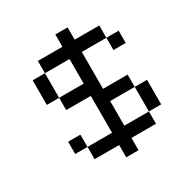

<svg xmlns="http://www.w3.org/2000/svg" viewBox="-150 -735 800 846"><g transform="rotate(-30 250.0 -312.5)"><path d="M500 -437.5V-500H437.5V-437.5ZM312.5 -62.5H437.5V-125H312.5Q312.5 -125 312.5 -250H437.5Q437.5 -250 437.5 -125H500Q500 -125 500 -250H437.5V-312.5H312.5V-500H437.5V-562.5H312.5V-625H250V-562.5H125V-500H62.5Q62.5 -500 62.5 -375H125V-312.5H250V-125H125V-62.5H250V0H312.5ZM125 -125V-187.5H62.5V-125ZM125 -375Q125 -375 125 -500H250Q250 -500 250 -375Z"/></g></svg>

Font: UnifontExMono
Style: Regular
Weight: 500
Version: Version 15.0.06